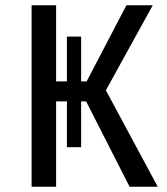

<svg xmlns="http://www.w3.org/2000/svg" viewBox="-20 -709 634 729"><path d="M579 0H472L307 -324H288V-150H234V-324H193V0H100V-689H193V-400H234V-570H288V-400H309L460 -689H560L382 -366Z"/></svg>

Font: Fira GO
Style: Regular
Weight: 400
Designer: Carrois Corporate
Foundry: Carrois Corporate GbR
Version: Version 0.300